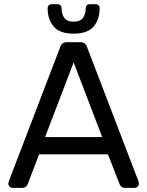

<svg xmlns="http://www.w3.org/2000/svg" viewBox="-20 -903 708 923"><path d="M20 -20 22 -30.8 270 -678.2Q277.8 -700.2 301.8 -700.2H366.2Q390.1 -700.2 397.9 -678.2L646 -30.8L647.9 -20Q647.9 -12.2 641.4 -6.1Q634.8 0 627 0H580.1Q570.3 0 563.7 -5.6Q557.1 -11.2 555.2 -17.1L499 -161.1H168L112.8 -17.1Q105 0 87.9 0H40Q32.2 0 26.1 -6.1Q20 -12.2 20 -20ZM196.8 -244.1H471.2L334 -603ZM209 -863.8Q209 -871.6 213.9 -877.2Q218.8 -882.8 228 -882.8H256.8Q265.6 -882.8 270.8 -877.4Q275.9 -872.1 275.9 -863.8Q275.9 -835.9 288.8 -817.4Q301.8 -798.8 334 -798.8Q366.2 -798.8 379.2 -817.4Q392.1 -835.9 392.1 -863.8Q392.1 -871.6 397 -877.2Q401.9 -882.8 410.6 -882.8H439.9Q448.7 -882.8 453.9 -877.4Q459 -872.1 459 -863.8Q459 -809.6 429.9 -775.4Q400.9 -741.2 334 -741.2Q267.1 -741.2 238 -775.6Q209 -810.1 209 -863.8Z"/></svg>

Font: Rubik AZ
Style: Regular
Weight: 400
Designer: Hubert and Fischer
Foundry: Hubert & Fischer
Version: Version 2.000